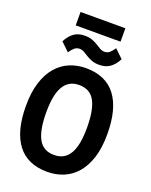

<svg xmlns="http://www.w3.org/2000/svg" viewBox="-174 -1043 897 1144"><g transform="rotate(20 275.0 -470.5)"><path d="M531.7 -321.8Q531.7 -234.9 511.5 -171.9Q491.2 -108.9 455.8 -68.4Q420.4 -27.8 372.8 -8.3Q325.2 11.2 271 11.2Q145 11.2 81.5 -72.5Q18.1 -156.2 18.1 -315.9Q18.1 -402.8 38.3 -465.8Q58.6 -528.8 94 -569.3Q129.4 -609.9 177 -629.4Q224.6 -648.9 278.8 -648.9Q404.8 -648.9 468.3 -565.4Q531.7 -481.9 531.7 -321.8ZM404.8 -315.9Q404.8 -429.2 374.5 -484.9Q344.2 -540.5 274.9 -540.5Q240.2 -540.5 215.8 -526.1Q191.4 -511.7 175.5 -483.9Q159.7 -456.1 152.3 -415.3Q145 -374.5 145 -321.8Q145 -208.5 175.5 -152.8Q206.1 -97.2 274.9 -97.2Q309.6 -97.2 334.2 -111.6Q358.9 -126 374.5 -153.8Q390.1 -181.6 397.5 -222.4Q404.8 -263.2 404.8 -315.9ZM132.8 -867.2V-952.1H417V-867.2ZM459 -771Q438.5 -731.9 411.1 -712.9Q383.8 -693.8 344.2 -693.8Q315.4 -693.8 295.7 -701.7Q275.9 -709.5 260.5 -719Q245.1 -728.5 231.9 -736.3Q218.8 -744.1 203.1 -744.1Q185.1 -744.1 171.4 -732.7Q157.7 -721.2 144 -700.2L90.8 -751Q111.3 -790.5 138.7 -809.3Q166 -828.1 206.1 -828.1Q234.9 -828.1 254.6 -820.3Q274.4 -812.5 289.8 -803Q305.2 -793.5 318.4 -785.6Q331.5 -777.8 347.2 -777.8Q365.2 -777.8 378.9 -789.3Q392.6 -800.8 405.8 -821.8ZM0 -638.2Z"/></g></svg>

Font: Code New Roman
Style: Bold
Weight: 700
Monospace: yes
Designer: Sam Radian
Foundry: Code New Roman
Version: Version 1.508 October 19, 2014